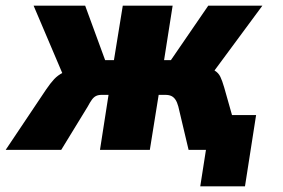

<svg xmlns="http://www.w3.org/2000/svg" viewBox="-59 -526 993 674"><path d="M644 128 664 0H628L647 -122H840L801 128ZM-39 0 103 -212Q118 -234 131 -248Q144 -262 163 -271.5Q182 -281 214 -287L173 -238L59 -506H240L310 -315H341L372 -506H547L517 -315H541L672 -506H862L664 -238L654 -293Q682 -286 695 -278Q708 -270 714.5 -256.5Q721 -243 728 -219L790 0H603L567 -152Q563 -167 557 -176Q551 -185 542.5 -189Q534 -193 521 -193H498L467 0H292L322 -193H298Q286 -193 278 -189Q270 -185 263.5 -176Q257 -167 249 -152L156 0Z"/></svg>

Font: Nunito Sans 7pt Condensed Black
Style: Italic
Weight: 900
Width: 3
Italic angle: -9°
Designer: Vernon Adams
Foundry: Vernon Adams
Version: Version 3.101;gftools[0.9.27]